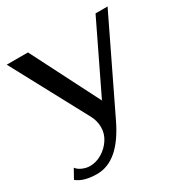

<svg xmlns="http://www.w3.org/2000/svg" viewBox="-159 -618 904 940"><g transform="rotate(-30 292.5 -147.5)"><path d="M10 163 39 111Q50 126 71.5 135Q93 144 113 144Q148 144 180.5 124.5Q213 105 233.5 73.5Q254 42 254 6Q254 -29 238 -60L7 -490H127L323 -105L509 -490H577L333 15Q289 106 237 150.5Q185 195 123 195Q87 195 58 187Q29 179 10 163Z"/></g></svg>

Font: Fahkwang Medium
Style: Regular
Weight: 500
Version: Version 1.000; ttfautohint (v1.6)